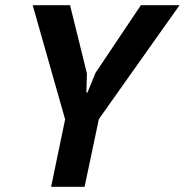

<svg xmlns="http://www.w3.org/2000/svg" viewBox="-20 -720 712 740"><path d="M231 -260 106 -700H250L315 -437L313 -363H317L348 -439L523 -700H672L361 -261L306 0H177Z"/></svg>

Font: PT Sans
Style: Bold Italic
Weight: 700
Italic angle: -12°
Designer: A.Korolkova, O.Umpeleva, V.Yefimov
Foundry: ParaType Ltd
Version: Version 2.003W OFL